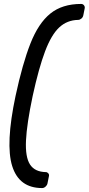

<svg xmlns="http://www.w3.org/2000/svg" viewBox="-20 -796 451 975"><path d="M194 159Q77 159 42 47.5Q7 -64 59 -309Q94 -472 134.5 -575Q175 -678 235.5 -727Q296 -776 392 -776Q401 -776 406.5 -769Q412 -762 410 -753L403 -718Q401 -708 393 -701.5Q385 -695 377 -695Q321 -694 281 -657Q241 -620 209 -535.5Q177 -451 146 -309Q116 -167 112 -82.5Q108 2 132.5 39.5Q157 77 213 78Q220 78 225.5 84.5Q231 91 228 101L221 136Q219 145 211 152Q203 159 194 159Z"/></svg>

Font: Lubike
Style: Italic
Weight: 400
Italic angle: -12°
Foundry: Honoka55
Version: Version 1.000;July 22, 2022;FontCreator 14.0.0.2862 64-bit